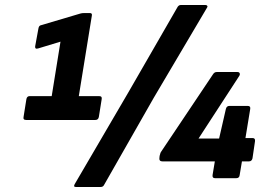

<svg xmlns="http://www.w3.org/2000/svg" viewBox="-20 -710 1073 765"><path d="M84 -232Q71 -232 74 -245L85 -314Q87 -327 98 -327H186L221 -544L132 -517Q119 -513 120 -525L133 -596Q134 -602 136.5 -605.5Q139 -609 145 -610L300 -656Q303 -657 307 -657.5Q311 -658 316 -658H338Q348 -658 346 -648L294 -327H375Q388 -327 385 -314L374 -245Q372 -232 360 -232ZM282 35Q271 35 278 23L492 -343L688 -683Q693 -690 700 -690H799Q804 -690 806 -686.5Q808 -683 804 -678L593 -321L394 28Q390 35 381 35ZM837 0Q825 0 827 -13L836 -67H627Q614 -67 615 -79L616 -89Q618 -96 619 -99.5Q620 -103 623 -107L828 -413Q834 -423 843 -423H926Q933 -423 935 -418Q937 -413 933 -407L771 -158H853L880 -276Q883 -288 894 -288H967Q979 -288 977 -276L958 -160H986Q998 -160 996 -147L986 -79Q983 -67 972 -67H944L935 -13Q934 0 921 0Z"/></svg>

Font: Sofia Sans Semi Condensed ExtraBold
Style: Italic
Weight: 800
Italic angle: -9°
Version: Version 4.100